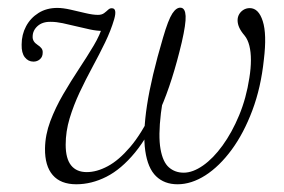

<svg xmlns="http://www.w3.org/2000/svg" viewBox="-20 -469 735 497"><path d="M448.5 -449Q459.5 -447.5 460.5 -427.5Q461.5 -407.5 450.5 -359.5Q426.5 -258 395.8 -187.8Q365 -117.5 329.5 -74.2Q294 -31 255.5 -11.5Q217 8 177.5 8Q137 8 116.5 -15.8Q96 -39.5 96.5 -84.5Q97 -120 110.2 -155.2Q123.5 -190.5 143.5 -224.8Q163.5 -259 184.5 -290.8Q205.5 -322.5 222.5 -351Q239.5 -379.5 246 -403.5L245.5 -389Q230.5 -389 212.8 -392.8Q195 -396.5 177 -401Q159 -405.5 142.2 -409Q125.5 -412.5 111.5 -412.5Q90 -413 77.2 -401.5Q64.5 -390 64.5 -374Q64 -361.5 77 -353Q84 -348.5 87.5 -343.8Q91 -339 90.5 -332.5Q90.5 -322 83.5 -315.8Q76.5 -309.5 66.5 -309.5Q53 -309.5 44.2 -320.8Q35.5 -332 36 -353.5Q36 -379.5 47.5 -401Q59 -422.5 79.8 -435.5Q100.5 -448.5 128.5 -448.5Q143 -448.5 162.8 -444Q182.5 -439.5 201.5 -435Q220.5 -430.5 233.5 -430.5Q243.5 -430.5 249.5 -435Q255.5 -439.5 260.2 -444Q265 -448.5 271 -447.5Q277 -447 278.2 -440Q279.5 -433 275.5 -419Q267 -390 252 -359Q237 -328 219.5 -295.8Q202 -263.5 186.2 -230Q170.5 -196.5 160.2 -162.5Q150 -128.5 150 -94.5Q150 -58.5 164 -41Q178 -23.5 204.5 -23.5Q230.5 -23.5 259 -38.8Q287.5 -54 317 -88.5Q346.5 -123 374.2 -181Q402 -239 426.5 -324Q403.5 -234.5 396.5 -175.8Q389.5 -117 395.5 -83.2Q401.5 -49.5 417.2 -35.8Q433 -22 455.5 -22Q479 -22 505.5 -40.5Q532 -59 556.2 -92.5Q580.5 -126 599 -170.5Q617.5 -215 625.5 -267.5Q629.5 -292.5 629.5 -313.5Q629.5 -334.5 625.5 -350.5Q621.5 -366.5 613.5 -376.5Q604 -387.5 599.5 -397.2Q595 -407 595 -416.5Q595 -425 599 -432Q603 -439 610.2 -443.5Q617.5 -448 626.5 -448Q649.5 -448 660.2 -414.2Q671 -380.5 663 -314.5Q655.5 -242.5 633.2 -183.2Q611 -124 579.5 -81.2Q548 -38.5 511.8 -15.2Q475.5 8 439.5 8Q405.5 8 384 -12.8Q362.5 -33.5 356 -78.8Q349.5 -124 360.5 -196.2Q371.5 -268.5 402 -371.5Q415.5 -418 426.2 -434.2Q437 -450.5 448.5 -449Z"/></svg>

Font: Fraunces 72pt Soft Wonky ExtraLight
Style: Italic
Weight: 250
Italic angle: -16°
Version: Version 1.000;[b76b70a41]